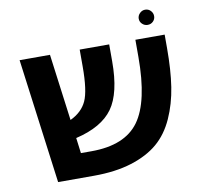

<svg xmlns="http://www.w3.org/2000/svg" viewBox="-78 -775 908 859"><g transform="rotate(-10 376.5 -346.0)"><path d="M635 -623Q621 -623 610.5 -633Q600 -643 600 -657Q600 -671 610.5 -681.5Q621 -692 635 -692Q650 -692 660 -681.5Q670 -671 670 -657Q670 -643 660 -633Q650 -623 635 -623ZM569 -567H702V-505Q702 -406 690.5 -331Q679 -256 650 -191.5Q621 -127 573.5 -86.5Q526 -46 452.5 -23Q379 0 280 0H118L43 -567H181L221 -264Q274 -289 295 -334.5Q316 -380 316 -490V-567H450V-490Q450 -346 400.5 -277Q351 -208 232 -180L241 -110H289Q441 -110 505 -198Q569 -286 569 -489Z"/></g></svg>

Font: FiraGO SemiBold
Style: Regular
Weight: 600
Designer: bBox Type
Foundry: bBox Type GmbH
Version: Version 1.001;PS 001.001;hotconv 1.0.88;makeotf.lib2.5.64775